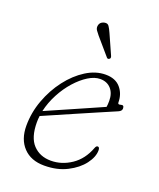

<svg xmlns="http://www.w3.org/2000/svg" viewBox="-128 -750 696 838"><g transform="rotate(20 220.0 -331.5)"><path d="M378.5 -136Q378.5 -105.5 353.5 -72.2Q328.5 -39 283.2 -15.8Q238 7.5 177.5 7.5Q116 7.5 80.8 -29.5Q45.5 -66.5 45.5 -130Q45.5 -191 67 -249.2Q88.5 -307.5 124.5 -354.5Q160.5 -401.5 205 -429.5Q249.5 -457.5 295.5 -457.5Q341 -457.5 364.8 -429.8Q388.5 -402 388.5 -362Q388.5 -352.5 400.5 -356Q416.5 -361.5 416.5 -344Q416.5 -332.5 401.5 -326Q365 -310.5 317.8 -290Q270.5 -269.5 223.2 -249Q176 -228.5 138.8 -212.2Q101.5 -196 85.5 -189Q83.5 -174 83.5 -160Q83.5 -89 115 -55.8Q146.5 -22.5 197.5 -22.5Q248 -22.5 292.5 -52.5Q337 -82.5 358.5 -140Q362.5 -151 369.5 -151Q378.5 -151 378.5 -136ZM279.5 -431.5Q253.5 -431.5 224.5 -413.5Q195.5 -395.5 168 -364.8Q140.5 -334 119.8 -294.8Q99 -255.5 89.5 -213.5Q107.5 -221.5 138.5 -235Q169.5 -248.5 206.5 -264.8Q243.5 -281 280.2 -297.2Q317 -313.5 346.5 -326.5Q348.5 -337.5 348.5 -355Q348.5 -390 329.8 -410.8Q311 -431.5 279.5 -431.5ZM248 -634 289 -542Q290.5 -538.5 290.5 -534.5Q290.5 -530.5 286.5 -528Q280 -523.5 275 -528.5L207.5 -607Q199.5 -616.5 193.5 -625.2Q187.5 -634 188.5 -643.5Q190.5 -664.5 213 -669Q226.5 -671.5 233.2 -661.8Q240 -652 248 -634Z"/></g></svg>

Font: Fraunces 9pt SuperSoft Thin
Style: Italic
Weight: 100
Italic angle: -16°
Version: Version 1.000;[0bf87f6ff]